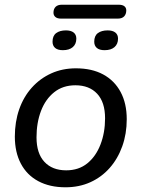

<svg xmlns="http://www.w3.org/2000/svg" viewBox="-20 -786 600 815"><path d="M258 9Q191 9 142.5 -17Q94 -43 68.5 -91.5Q43 -140 43 -206Q43 -269 61.5 -322Q80 -375 115 -414Q150 -453 197.5 -474.5Q245 -496 302 -496Q370 -496 418 -470Q466 -444 492 -395.5Q518 -347 518 -280Q518 -218 499 -165Q480 -112 445.5 -73Q411 -34 363.5 -12.5Q316 9 258 9ZM261 -63Q314 -63 350.5 -92.5Q387 -122 406.5 -172.5Q426 -223 426 -284Q426 -352 392.5 -388Q359 -424 300 -424Q247 -424 210 -394.5Q173 -365 154 -315Q135 -265 135 -203Q135 -135 168.5 -99Q202 -63 261 -63ZM239 -707Q223 -707 215 -714Q207 -721 207 -732Q207 -748 216 -757Q225 -766 243 -766H483Q500 -766 508 -759.5Q516 -753 516 -742Q516 -726 507 -716.5Q498 -707 480 -707ZM247 -573Q225 -573 214 -582.5Q203 -592 203 -609Q203 -634 218.5 -645.5Q234 -657 260 -657Q281 -657 292.5 -648Q304 -639 304 -622Q304 -599 289 -586Q274 -573 247 -573ZM424 -573Q402 -573 391 -582.5Q380 -592 380 -609Q380 -634 395.5 -645.5Q411 -657 437 -657Q458 -657 469.5 -648Q481 -639 481 -622Q481 -599 466 -586Q451 -573 424 -573Z"/></svg>

Font: Nunito ExtraLight Medium
Style: Italic
Weight: 500
Italic angle: -9°
Version: Version 3.602